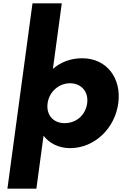

<svg xmlns="http://www.w3.org/2000/svg" viewBox="-20 -880 737 1160"><path d="M694.6 -256C714.9 -406 626.4 -528 476.4 -528C407.4 -528 347.3 -505 299.7 -464L353.3 -860H176.3L24.8 260H199.8L242.8 -58H244.8C277.2 -16 333 15 403 15C553 15 674.3 -106 694.6 -256ZM506.6 -256C497.1 -186 442.4 -136 370.4 -136C301.4 -136 258.1 -186 267.6 -256C277.2 -327 337 -377 403 -377C470 -377 516.2 -327 506.6 -256Z"/></svg>

Font: Hussar Techniczny
Style: Bold 
Weight: 700
Foundry: Cannot Into Space Fonts
Version: Version 0.77